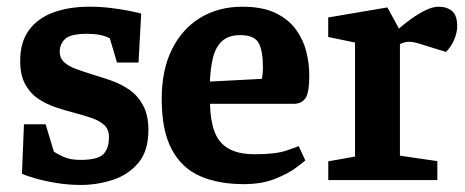

<svg xmlns="http://www.w3.org/2000/svg" viewBox="-20 -529 1366 564"><path d="M217.4 14.3Q180.6 14.3 144.8 8.4Q108.9 2.4 82 -5.5Q55.1 -13.4 44.5 -18.8L50.4 -164H114L138.3 -83.4Q146 -78.1 165.7 -68.7Q185.4 -59.3 215.7 -59.3Q266.6 -59.3 283.3 -75.9Q300.1 -92.4 300.1 -126.1Q300.1 -148.7 286.4 -161.5Q272.6 -174.2 249.6 -182.2Q226.5 -190.1 199.6 -197.3Q171.9 -204.3 143.9 -213.7Q115.9 -223.1 92.2 -239Q68.4 -255 53.8 -281.8Q39.3 -308.5 39.3 -350.3Q39.3 -404.9 64.8 -440.1Q90.4 -475.4 136.4 -492.3Q182.4 -509.3 243 -509.3Q275 -509.3 306.3 -505.5Q337.5 -501.7 361.7 -496.7Q385.8 -491.8 394.8 -489L386.9 -345.3H323.6L302.7 -416.3Q290.8 -423 273.4 -426.4Q255.9 -429.7 236.4 -429.7Q187 -429.7 171.2 -414.5Q155.4 -399.3 155.4 -377.7Q155.4 -358.4 168.5 -346.3Q181.5 -334.2 203.3 -326.4Q225.2 -318.5 251 -310.3Q278.8 -302.3 308 -291.9Q337.2 -281.5 361.4 -264.4Q385.6 -247.2 400.7 -218.7Q415.9 -190.3 415.9 -146.8Q415.9 -85.6 386.5 -50.6Q357 -15.5 311.2 -0.6Q265.4 14.3 217.4 14.3Z M695.7 11.9Q622.5 11.9 568.5 -11.3Q514.5 -34.6 484.8 -89.6Q455 -144.6 455 -238.3Q455 -324 485.4 -384.6Q515.7 -445.2 569.3 -477.3Q622.8 -509.3 691.7 -509.3Q750.6 -509.3 789.1 -490.9Q827.5 -472.4 849.3 -442.3Q871.1 -412.2 879.8 -377.1Q888.5 -342.1 888.5 -307.9Q888.5 -256 877 -240Q865.5 -224 842.1 -224H596.9Q597.7 -177 609.7 -143.6Q621.6 -110.1 650.5 -93Q679.5 -75.9 728.6 -75.9Q790.3 -75.9 822 -86.9Q853.7 -97.9 857.5 -99.9L876.8 -57.8Q873 -54 850.2 -36.8Q827.5 -19.6 788.6 -3.9Q749.8 11.9 695.7 11.9ZM596.6 -289.4 749.4 -297.4Q752.4 -315.4 752.4 -329.9Q752.4 -379.5 739.9 -402.6Q727.3 -425.8 685.8 -425.8Q650.9 -425.8 631.8 -407.8Q612.8 -389.7 605.5 -359Q598.1 -328.3 596.6 -289.4Z M944.3 0V-55.1L1022.9 -69.1V-404L944.1 -420.4V-477.7L1117.9 -507.2L1151.9 -445.1Q1165.4 -457 1185.7 -471.9Q1206.1 -486.8 1228.3 -498.1Q1250.6 -509.3 1267.8 -509.3Q1293.1 -509.3 1308.1 -496.5Q1323 -483.7 1323 -452.1Q1323 -432.7 1313.9 -411.9Q1304.9 -391 1290.1 -376.5L1217.5 -398.9Q1206.1 -402.7 1197.5 -404.5Q1188.9 -406.3 1181.6 -406.3Q1173.5 -406.3 1167.1 -404.3Q1160.7 -402.3 1154.8 -399.8V-71.7L1264.7 -55.7V0Z"/></svg>

Font: Faustina Light
Style: Regular
Weight: 300
Designer: Alfonso Garcia
Foundry: http://www.omnibus-type.com
Version: Version 1.200